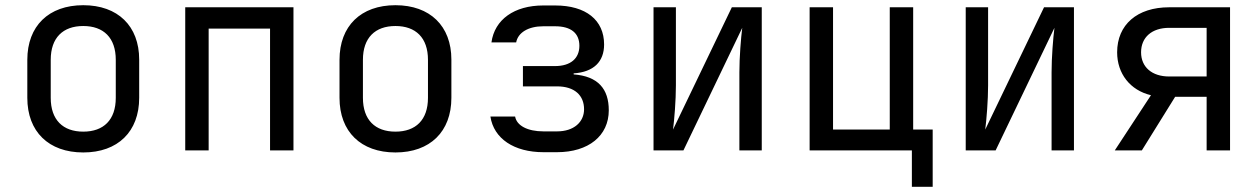

<svg xmlns="http://www.w3.org/2000/svg" viewBox="-20 -578 4840 738"><path d="M300 8C433 8 515 -72 515 -202V-349C515 -478 433 -558 300 -558C167 -558 85 -478 85 -348V-202C85 -72 167 8 300 8ZM300 -72C222 -72 175 -117 175 -202V-348C175 -433 222 -478 300 -478C378 -478 425 -433 425 -348V-202C425 -117 378 -72 300 -72Z M782 0V-468H1018V0H1108V-550H692V0Z M1500 8C1633 8 1715 -72 1715 -202V-349C1715 -478 1633 -558 1500 -558C1367 -558 1285 -478 1285 -348V-202C1285 -72 1367 8 1500 8ZM1500 -72C1422 -72 1375 -117 1375 -202V-348C1375 -433 1422 -478 1500 -478C1578 -478 1625 -433 1625 -348V-202C1625 -117 1578 -72 1500 -72Z M2121 7C2242 7 2320 -56 2320 -154C2320 -236 2279 -285 2185 -292V-296C2262 -301 2302 -341 2302 -407C2302 -501 2232 -557 2114 -557H2068C1957 -557 1881 -503 1869 -415H1964C1971 -453 2011 -477 2068 -477H2114C2174 -477 2207 -451 2207 -402C2207 -354 2174 -324 2113 -324H1990V-246H2121C2189 -246 2225 -211 2225 -158C2225 -109 2186 -73 2121 -73H2069C2008 -73 1966 -95 1960 -130H1865C1878 -45 1956 7 2069 7Z M2607 0 2833 -471C2828 -432 2822 -358 2822 -300V0H2908V-550H2793L2567 -80C2572 -119 2578 -192 2578 -250V-550H2492V0Z M3565 140V-80H3490V-550H3400V-80H3182V-550H3092V0H3485V140Z M3807 0 4033 -471C4028 -432 4022 -358 4022 -300V0H4108V-550H3993L3767 -80C3772 -119 3778 -192 3778 -250V-550H3692V0Z M4369 0 4497 -206H4618V0H4708V-550H4474C4351 -550 4274 -483 4274 -377C4274 -295 4324 -231 4404 -212L4265 0ZM4474 -284C4408 -284 4366 -320 4366 -377C4366 -435 4408 -471 4474 -471H4618V-284Z"/></svg>

Font: Tekne LDO
Style: Regular
Weight: 400
Monospace: yes
Designer: Alessio Laiso, Mario Rullo, Paolo Rosset
Foundry: Alessio Laiso
Version: Version 1.000;hotconv 1.0.109;makeotfexe 2.5.65596